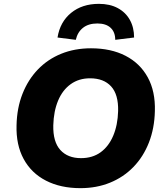

<svg xmlns="http://www.w3.org/2000/svg" viewBox="-20 -967 857 998"><path d="M398 11Q295 11 219 -28Q143 -67 103 -140.5Q63 -214 66 -316Q68 -406 97 -479.5Q126 -553 177 -606Q228 -659 298 -687.5Q368 -716 453 -716Q557 -716 632.5 -677Q708 -638 748 -565Q788 -492 785 -390Q783 -300 754 -226Q725 -152 673.5 -99Q622 -46 552 -17.5Q482 11 398 11ZM401 -145Q461 -145 503 -175.5Q545 -206 568.5 -261.5Q592 -317 594 -390Q596 -476 557.5 -518Q519 -560 448 -560Q390 -560 347.5 -529.5Q305 -499 282 -444Q259 -389 257 -316Q255 -230 293.5 -187.5Q332 -145 401 -145ZM374 -760 279 -772Q292 -853 349.5 -900Q407 -947 494 -947Q551 -947 592 -925Q633 -903 655 -863.5Q677 -824 677 -772L579 -760Q579 -800 555 -822.5Q531 -845 486 -845Q440 -845 411.5 -822.5Q383 -800 374 -760Z"/></svg>

Font: Nunito Sans 11pt Black
Style: Italic
Weight: 900
Italic angle: -9°
Version: Version 3.101;gftools[0.9.27]